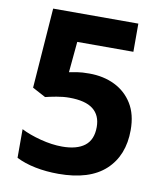

<svg xmlns="http://www.w3.org/2000/svg" viewBox="-82 -781 735 859"><g transform="rotate(10 286.0 -352.0)"><path d="M300 -456Q365 -456 416 -431Q467 -406 496.5 -358Q526 -310 526 -239Q526 -123 454 -56.5Q382 10 241 10Q185 10 135.5 0Q86 -10 49 -29V-159Q86 -140 138 -126.5Q190 -113 236 -113Q303 -113 338.5 -140.5Q374 -168 374 -226Q374 -279 339 -306.5Q304 -334 231 -334Q203 -334 173 -328.5Q143 -323 123 -318L63 -350L90 -714H477V-586H222L209 -446Q226 -449 245.5 -452.5Q265 -456 300 -456Z"/></g></svg>

Font: Noto Sans NKo Unjoined
Style: Bold
Weight: 700
Designer: Monotype Design Team
Foundry: Monotype Imaging Inc.
Version: Version 2.004